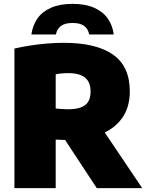

<svg xmlns="http://www.w3.org/2000/svg" viewBox="-20 -971 754 991"><path d="M54.5 0V-720.5Q91.5 -729 134.2 -735.8Q177 -742.5 221.5 -746.2Q266 -750 308.5 -750Q477 -750 563.5 -689Q650 -628 650 -499.5Q650 -417 610 -361.2Q570 -305.5 498 -277Q426 -248.5 329.5 -248.5Q313.5 -248.5 298.5 -249.2Q283.5 -250 267.5 -250.5V0ZM479.5 0 257 -338H486.5L714 0ZM334.5 -407Q389.5 -407 418.5 -428Q447.5 -449 447.5 -499.5Q447.5 -532 434.5 -552.8Q421.5 -573.5 396 -583.5Q370.5 -593.5 333.5 -593.5Q315.5 -593.5 298.8 -592Q282 -590.5 267.5 -587.5V-411Q278.5 -410 289.5 -409Q300.5 -408 311.8 -407.5Q323 -407 334.5 -407ZM142 -793Q148.5 -840.5 173.5 -876Q198.5 -911.5 243.8 -931.2Q289 -951 354.5 -951Q420.5 -951 465.5 -931.2Q510.5 -911.5 535.8 -876Q561 -840.5 567 -793H440.5Q434.5 -822.5 414 -837.5Q393.5 -852.5 354.5 -852.5Q316 -852.5 295.2 -837.5Q274.5 -822.5 268.5 -793Z"/></svg>

Font: Encode Sans SC Black
Style: Regular
Weight: 900
Version: Version 3.002